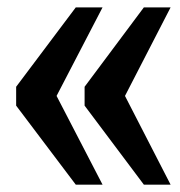

<svg xmlns="http://www.w3.org/2000/svg" viewBox="-20 -502 489 522"><path d="M186 0 23.9 -214.8V-266.1L186 -481.9H258.8L133.8 -241.2L258.8 0ZM371.1 0 210 -214.8V-266.1L371.1 -481.9H443.8L319.8 -241.2L443.8 0Z"/></svg>

Font: Veleka
Style: Bold
Weight: 700
Designer: Stefan Peev, Context Ltd, 2016; SIL International, 1997-2014.
Foundry: Stefan Peev, Context Ltd, 2016
Version: Version 1.000